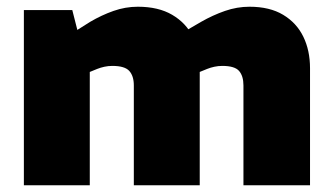

<svg xmlns="http://www.w3.org/2000/svg" viewBox="-20 -551 987 571"><path d="M51 0V-521H195L210 -462L248 -486Q282 -506 317.5 -518.5Q353 -531 390 -531Q451 -531 492 -507Q533 -483 553.5 -442Q574 -401 574 -348V0H378V-297Q378 -325 364.5 -340Q351 -355 314 -355Q302 -355 290.5 -352.5Q279 -350 269 -346L247 -337V0ZM704 0V-297Q704 -325 691 -340Q678 -355 641 -355Q629 -355 617.5 -352.5Q606 -350 596 -346L569 -335L511 -447L578 -486Q613 -506 649 -518.5Q685 -531 722 -531Q782 -531 822 -507Q862 -483 882 -442Q902 -401 902 -348V0Z"/></svg>

Font: REM ExtraBold
Style: Regular
Weight: 800
Designer: Octavio Pardo
Foundry: Ashler Design
Version: Version 1.005;gftools[0.9.28]